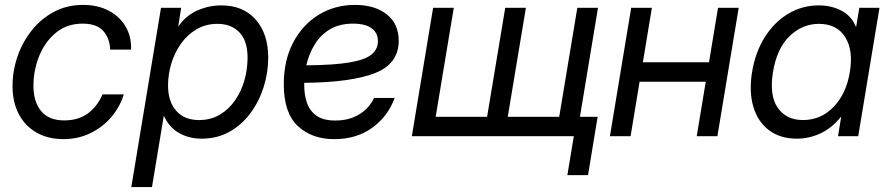

<svg xmlns="http://www.w3.org/2000/svg" viewBox="-20 -547 3571 771"><path d="M234.9 11.7Q172.4 11.7 126.2 -14.9Q80.1 -41.5 55.2 -89.4Q30.3 -137.2 30.3 -200.7Q30.3 -261.2 50 -319.3Q69.8 -377.4 107.2 -424.6Q144.5 -471.7 196.8 -499.5Q249 -527.3 314 -527.3Q372.6 -527.3 416.5 -504.2Q460.4 -481 484.4 -440.4Q508.3 -399.9 506.3 -347.7H422.4Q420.9 -393.1 394.8 -422.6Q368.7 -452.1 311.5 -452.1Q249 -452.1 204.8 -415.8Q160.6 -379.4 137.5 -322.3Q114.3 -265.1 114.3 -202.6Q114.3 -138.2 145.3 -100.8Q176.3 -63.5 237.3 -63.5Q295.4 -63.5 333.5 -92Q371.6 -120.6 391.6 -168H477.1Q461.4 -117.2 426.5 -76.4Q391.6 -35.6 342.3 -12Q293 11.7 234.9 11.7Z M507.3 204.1 626.5 -515.6H707.5L695.8 -440.9H696.3Q727.1 -485.4 773.4 -505.4Q819.8 -525.4 868.2 -525.4Q957 -525.4 1007.1 -468Q1057.1 -410.6 1057.1 -315.9Q1057.1 -255.9 1038.8 -197.8Q1020.5 -139.6 985.8 -92.8Q951.2 -45.9 901.9 -18.1Q852.5 9.8 790 9.8Q738.3 9.8 698.5 -13.2Q658.7 -36.1 638.2 -82H637.7L590.3 204.1ZM779.3 -64.9Q826.2 -64.9 862.5 -86.4Q898.9 -107.9 923.8 -143.8Q948.7 -179.7 961.4 -224.4Q974.1 -269 974.1 -315.4Q974.1 -382.8 941.4 -417Q908.7 -451.2 853.5 -451.2Q806.2 -451.2 769.3 -429.4Q732.4 -407.7 706.8 -371.8Q681.2 -335.9 668 -292Q654.8 -248 654.8 -204.1Q654.8 -139.2 687.5 -102.1Q720.2 -64.9 779.3 -64.9Z M1321.8 11.7Q1232.4 11.7 1176 -40.8Q1119.6 -93.3 1119.6 -208.5Q1119.6 -304.7 1157.2 -376.2Q1194.8 -447.8 1259.5 -487.5Q1324.2 -527.3 1405.8 -527.3Q1484.4 -527.3 1532.7 -489.7Q1581.1 -452.1 1581.1 -383.3Q1581.1 -292 1487.5 -254.2Q1394 -216.3 1201.7 -214.4Q1201.7 -209 1201.7 -203.6Q1201.7 -167.5 1212.2 -135.3Q1222.7 -103 1250 -83Q1277.3 -63 1326.7 -63Q1383.3 -63 1423.6 -88.4Q1463.9 -113.8 1481.9 -153.8H1564.9Q1538.1 -80.1 1475.1 -34.2Q1412.1 11.7 1321.8 11.7ZM1210 -284.7Q1321.8 -285.6 1384.3 -296.4Q1446.8 -307.1 1472.2 -328.4Q1497.6 -349.6 1497.6 -382.3Q1497.6 -415 1472.2 -433.6Q1446.8 -452.1 1397.5 -452.1Q1343.8 -452.1 1305.7 -429.7Q1267.6 -407.2 1244.1 -369.1Q1220.7 -331.1 1210 -284.7Z M1719.2 -515.6H1802.2L1729.5 -78.1H1936L2008.8 -515.6H2091.8L2019 -78.1H2225.6L2298.3 -515.6H2381.3L2295.9 0H1633.8ZM2258.3 156.2 2284.2 0H2248L2260.7 -78.1H2379.9L2341.3 156.2Z M2597.7 -515.6 2561.5 -296.9H2827.1L2863.3 -515.6H2946.3L2860.8 0H2777.8L2814 -218.8H2548.3L2512.2 0H2429.2L2514.6 -515.6Z M3179.7 9.8Q3112.8 9.8 3067.9 -24.2Q3022.9 -58.1 3005.1 -118.4Q2987.3 -178.7 3000 -257.8Q3013.2 -337.4 3051 -397.7Q3088.9 -458 3145 -491.7Q3201.2 -525.4 3268.1 -525.4Q3318.4 -525.4 3358.9 -504.2Q3399.4 -482.9 3417 -439.5H3418L3430.7 -515.6H3511.7L3426.3 0H3345.2L3357.9 -78.1H3356.9Q3321.8 -33.7 3275.9 -12Q3230 9.8 3179.7 9.8ZM3204.6 -64.9Q3276.4 -64.9 3327.4 -117.7Q3378.4 -170.4 3392.6 -257.8Q3407.2 -345.2 3373.8 -398.2Q3340.3 -451.2 3268.6 -451.2Q3201.7 -451.2 3150.6 -401.9Q3099.6 -352.5 3084 -257.8Q3068.8 -163.1 3103.3 -114Q3137.7 -64.9 3204.6 -64.9Z"/></svg>

Font: Inter Display
Style: Italic
Weight: 400
Italic angle: -9.39999°
Designer: Rasmus Andersson
Foundry: rsms
Version: Version 4.000;git-a52131595